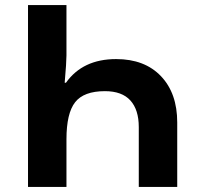

<svg xmlns="http://www.w3.org/2000/svg" viewBox="-20 -734 791 754"><path d="M90 -714H241V-516Q241 -490 234 -409H239Q305 -502 436 -502Q548 -502 612 -435Q676 -368 676 -253V0H525V-235Q525 -303 492 -339.5Q459 -376 392 -376Q309 -376 275 -332.5Q241 -289 241 -187V0H90Z"/></svg>

Font: Noto Sans Georgian
Style: Regular
Weight: 600
Designer: Monotype Design team
Foundry: Monotype Imaging Inc.
Version: Version 1.000